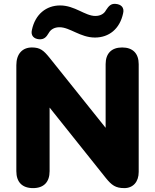

<svg xmlns="http://www.w3.org/2000/svg" viewBox="-20 -958 798 987"><path d="M182 -756C207 -755 218 -767 231 -789C241 -807 260 -818 286 -818C339 -818 393 -765 468 -765C540 -765 596 -809 613 -890C620 -919 603 -936 574 -938C550 -940 539 -927 525 -906C516 -888 497 -876 470 -876C417 -876 365 -930 289 -930C218 -930 161 -885 144 -804C137 -775 154 -758 182 -756ZM150 9C205 9 235 -22 235 -78V-405L524 -43C554 -6 574 9 619 9C664 9 693 -23 693 -74V-628C693 -683 663 -714 608 -714C553 -714 523 -683 523 -628V-301L234 -662C204 -699 186 -714 144 -714C96 -714 64 -682 64 -623V-78C64 -22 94 9 150 9Z"/></svg>

Font: Nunito Black
Style: Regular
Weight: 900
Designer: Vernon Adams
Foundry: Vernon Adams
Version: Version 3.602